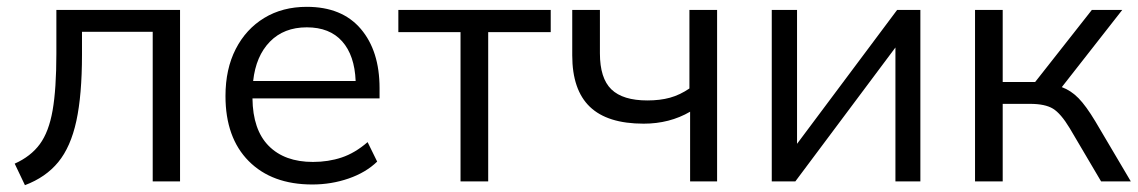

<svg xmlns="http://www.w3.org/2000/svg" viewBox="-20 -531 3332 562"><path d="M53 11 23 -52Q70 -73 96.5 -109Q123 -145 134 -208Q145 -271 145 -374V-502H507V0H427V-438H220V-371Q220 -253 203.5 -177Q187 -101 150.5 -56.5Q114 -12 53 11Z M894 9Q776 9 708 -59.5Q640 -128 640 -250Q640 -329 670 -387.5Q700 -446 753.5 -478.5Q807 -511 878 -511Q981 -511 1036 -446.5Q1091 -382 1091 -273V-243H719Q720 -151 766.5 -104Q813 -57 896 -57Q941 -57 980 -70Q1019 -83 1056 -115L1084 -58Q1051 -26 1000.5 -8.5Q950 9 894 9ZM878 -451Q811 -451 770 -409Q729 -367 721 -294H1021Q1018 -369 981.5 -410Q945 -451 878 -451Z M1328 0V-437H1146V-502H1592V-437H1409V0Z M2000 0V-204Q1940 -169 1864 -169Q1758 -169 1706.5 -218.5Q1655 -268 1655 -369V-502H1736V-375Q1736 -302 1769.5 -269.5Q1803 -237 1875 -237Q1912 -237 1941 -245Q1970 -253 1998 -272V-502H2079V0Z M2239 0V-502H2313V-110L2606 -502H2674V0H2601V-392L2308 0Z M2834 0V-502H2915V-291H3010L3176 -502H3265L3088 -276Q3115 -266 3137 -243.5Q3159 -221 3186 -176L3290 0H3203L3111 -156Q3085 -199 3062 -213Q3039 -227 2995 -227H2915V0Z"/></svg>

Font: Mulish
Style: Regular
Weight: 400
Designer: Vernon Adams
Foundry: Vernon Adams
Version: Version 3.603; ttfautohint (v1.8.3)